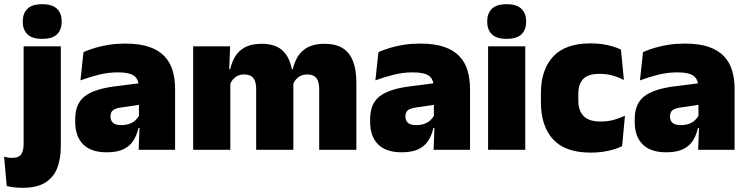

<svg xmlns="http://www.w3.org/2000/svg" viewBox="-60 -713 3558 914"><path d="M52.5 -81V-492.5H229.5V-81ZM141 -528Q92.5 -528 70.5 -549.8Q48.5 -571.5 48.5 -608.5V-612.5Q48.5 -649.5 70.5 -671.2Q92.5 -693 141 -693Q189 -693 211.2 -671.2Q233.5 -649.5 233.5 -612.5V-608.5Q233.5 -571 211.2 -549.5Q189 -528 141 -528ZM48 181Q25.5 181 6 178.8Q-13.5 176.5 -28 172.5L-40.5 33Q-31.5 35.5 -22.2 37Q-13 38.5 -3.5 38.5Q31 38.5 41.8 20.5Q52.5 2.5 52.5 -28V-103H229.5V-15.5Q229.5 43.5 212.2 87.5Q195 131.5 155.5 156.2Q116 181 48 181Z M600 0 605 -126 601.5 -130.5V-283.5L600 -301.5Q600 -336 577.8 -352.2Q555.5 -368.5 502 -368.5Q453.5 -368.5 408.8 -357Q364 -345.5 323 -330.5L337.5 -465Q362.5 -476 393 -485.2Q423.5 -494.5 459.5 -500Q495.5 -505.5 536 -505.5Q604.5 -505.5 650.2 -489.8Q696 -474 723 -445.2Q750 -416.5 761.8 -377Q773.5 -337.5 773.5 -290V0ZM447.5 12Q373.5 12 335.8 -25.8Q298 -63.5 298 -133V-145.5Q298 -219.5 343.2 -254.5Q388.5 -289.5 488 -302L613.5 -318L624 -217L517.5 -201.5Q488.5 -197.5 477.2 -187.8Q466 -178 466 -159V-157Q466 -139.5 477.8 -128.5Q489.5 -117.5 517 -117.5Q540 -117.5 556.8 -123.8Q573.5 -130 584.8 -140.5Q596 -151 602.5 -163.5L627.5 -103.5H599Q591.5 -70 575.2 -44Q559 -18 528.5 -3Q498 12 447.5 12Z M1459.5 0V-288Q1459.5 -310 1454.2 -325.8Q1449 -341.5 1436.5 -350Q1424 -358.5 1402 -358.5Q1384.5 -358.5 1371.2 -352Q1358 -345.5 1348.8 -334.8Q1339.5 -324 1334.5 -310.5L1319 -383.5H1334Q1341.5 -418 1358.5 -445.2Q1375.5 -472.5 1406.2 -488.5Q1437 -504.5 1485.5 -504.5Q1537.5 -504.5 1570.8 -484Q1604 -463.5 1620.2 -422.2Q1636.5 -381 1636.5 -318.5V0ZM859.5 0V-492.5H1035.5L1030 -352.5L1036.5 -348V0ZM1159.5 0V-288Q1159.5 -310 1154.2 -325.8Q1149 -341.5 1136.5 -350Q1124 -358.5 1102 -358.5Q1084.5 -358.5 1071.2 -352Q1058 -345.5 1048.8 -334.8Q1039.5 -324 1034.5 -310.5L1007.5 -383.5H1036Q1043.5 -418 1060.2 -445.2Q1077 -472.5 1107.5 -488.5Q1138 -504.5 1185.5 -504.5Q1254 -504.5 1288.8 -469Q1323.5 -433.5 1332 -366.5Q1333 -356.5 1334.8 -341Q1336.5 -325.5 1336.5 -314V0Z M2004 0 2009 -126 2005.5 -130.5V-283.5L2004 -301.5Q2004 -336 1981.8 -352.2Q1959.5 -368.5 1906 -368.5Q1857.5 -368.5 1812.8 -357Q1768 -345.5 1727 -330.5L1741.5 -465Q1766.5 -476 1797 -485.2Q1827.5 -494.5 1863.5 -500Q1899.5 -505.5 1940 -505.5Q2008.5 -505.5 2054.2 -489.8Q2100 -474 2127 -445.2Q2154 -416.5 2165.8 -377Q2177.5 -337.5 2177.5 -290V0ZM1851.5 12Q1777.5 12 1739.8 -25.8Q1702 -63.5 1702 -133V-145.5Q1702 -219.5 1747.2 -254.5Q1792.5 -289.5 1892 -302L2017.5 -318L2028 -217L1921.5 -201.5Q1892.5 -197.5 1881.2 -187.8Q1870 -178 1870 -159V-157Q1870 -139.5 1881.8 -128.5Q1893.5 -117.5 1921 -117.5Q1944 -117.5 1960.8 -123.8Q1977.5 -130 1988.8 -140.5Q2000 -151 2006.5 -163.5L2031.5 -103.5H2003Q1995.5 -70 1979.2 -44Q1963 -18 1932.5 -3Q1902 12 1851.5 12Z M2263.5 0V-492.5H2440.5V0ZM2352 -528Q2303.5 -528 2281.5 -549.8Q2259.5 -571.5 2259.5 -608.5V-612.5Q2259.5 -649.5 2281.5 -671.2Q2303.5 -693 2352 -693Q2400 -693 2422.2 -671.2Q2444.5 -649.5 2444.5 -612.5V-608.5Q2444.5 -571 2422.2 -549.5Q2400 -528 2352 -528Z M2751.5 13.5Q2631 13.5 2573 -49.5Q2515 -112.5 2515 -227V-269.5Q2515 -380.5 2573 -443.5Q2631 -506.5 2751 -506.5Q2780.5 -506.5 2807 -502.8Q2833.5 -499 2856 -492.2Q2878.5 -485.5 2896 -477L2910 -332.5Q2885.5 -345 2857 -353.2Q2828.5 -361.5 2793.5 -361.5Q2739.5 -361.5 2716.2 -337Q2693 -312.5 2693 -266.5V-234Q2693 -186 2718.5 -160.2Q2744 -134.5 2798.5 -134.5Q2832.5 -134.5 2860.2 -142Q2888 -149.5 2915 -162L2901.5 -17Q2874 -3.5 2835 5Q2796 13.5 2751.5 13.5Z M3263.5 0 3268.5 -126 3265 -130.5V-283.5L3263.5 -301.5Q3263.5 -336 3241.2 -352.2Q3219 -368.5 3165.5 -368.5Q3117 -368.5 3072.2 -357Q3027.5 -345.5 2986.5 -330.5L3001 -465Q3026 -476 3056.5 -485.2Q3087 -494.5 3123 -500Q3159 -505.5 3199.5 -505.5Q3268 -505.5 3313.8 -489.8Q3359.5 -474 3386.5 -445.2Q3413.5 -416.5 3425.2 -377Q3437 -337.5 3437 -290V0ZM3111 12Q3037 12 2999.2 -25.8Q2961.5 -63.5 2961.5 -133V-145.5Q2961.5 -219.5 3006.8 -254.5Q3052 -289.5 3151.5 -302L3277 -318L3287.5 -217L3181 -201.5Q3152 -197.5 3140.8 -187.8Q3129.5 -178 3129.5 -159V-157Q3129.5 -139.5 3141.2 -128.5Q3153 -117.5 3180.5 -117.5Q3203.5 -117.5 3220.2 -123.8Q3237 -130 3248.2 -140.5Q3259.5 -151 3266 -163.5L3291 -103.5H3262.5Q3255 -70 3238.8 -44Q3222.5 -18 3192 -3Q3161.5 12 3111 12Z"/></svg>

Font: Anek Tamil Medium ExtraBold
Style: Regular
Weight: 800
Version: Version 1.003